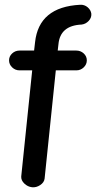

<svg xmlns="http://www.w3.org/2000/svg" viewBox="-20 -622 403 805"><path d="M300 -327H214L167 127Q165 143 148.5 154Q132 165 114 163Q96 161 82 147.5Q68 134 69 118L115 -327H62Q44 -327 31 -339.5Q18 -352 18 -369Q18 -386 31 -398Q44 -410 62 -410H123L127 -445Q143 -593 316 -602Q334 -603 347.5 -591.5Q361 -580 363 -564Q364 -547 351.5 -534Q339 -521 322 -519Q232 -515 225 -436L222 -410H300Q318 -410 331 -398Q344 -386 344 -369Q344 -352 331 -339.5Q318 -327 300 -327Z"/></svg>

Font: Hoogli
Style: Bold
Weight: 700
Designer: Anand Singh Naorem
Foundry: Brand New Type
Version: Version 1.00 b007